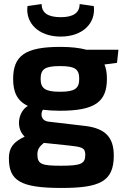

<svg xmlns="http://www.w3.org/2000/svg" viewBox="-20 -739 619 950"><path d="M374 -719C374 -676 343 -654 281 -654C216 -654 186 -676 186 -719L116 -709C105 -625 171 -558 280 -558C390 -558 455 -625 444 -709ZM559 -428 566 -493H407C374 -502 332 -507 278 -507C104 -507 45 -463 45 -348C45 -282 66 -239 118 -215C70 -187 56 -106 102 -63C45 -36 24 -7 24 44C24 154 79 191 284 191C474 191 543 159 543 31C543 -58 503 -104 400 -116L221 -137C183 -141 179 -175 192 -196C217 -193 245 -191 277 -191C451 -191 509 -236 509 -349C509 -377 505 -401 497 -420ZM277 -285C204 -285 181 -301 181 -349C181 -398 204 -412 277 -412C350 -412 372 -398 372 -349C372 -301 350 -285 277 -285ZM321 -19C384 -12 402 -9 402 27C402 72 379 81 282 81C187 81 165 74 165 25C165 0 175 -14 197 -32Z"/></svg>

Font: SnT
Style: Bold
Weight: 700
Designer: Natanael Gama
Version: Version 1.001;PS 001.001;hotconv 1.0.70;makeotf.lib2.5.58329